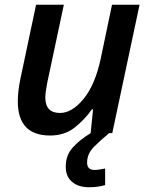

<svg xmlns="http://www.w3.org/2000/svg" viewBox="-20 -561 631 809"><path d="M191 10Q252 10 294.5 -23.5Q337 -57 367 -100H372L362 0H453L568 -541H452L404 -312Q380 -202 331.5 -143.5Q283 -85 233 -85Q171 -85 171 -150Q171 -172 179 -212L249 -541H132L66 -229Q55 -176 55 -134Q55 10 191 10ZM355 228Q391 228 423 219V149Q412 151 401 153Q390 155 378 155Q347 155 347 124Q347 86 377.5 56Q408 26 440 0H362Q316 28 286.5 60.5Q257 93 257 141Q257 183 284 205.5Q311 228 355 228Z"/></svg>

Font: Noto Sans UI Medium
Style: Italic
Weight: 500
Italic angle: -12°
Designer: Monotype Design Team
Foundry: Monotype Imaging Inc.
Version: Version 1.901